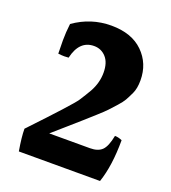

<svg xmlns="http://www.w3.org/2000/svg" viewBox="-124 -801 757 849"><g transform="rotate(20 255.0 -376.5)"><path d="M352 -166Q389 -166 408 -184.5Q427 -203 437 -255Q453 -255 471 -247Q471 -127 443 -45H61Q50 -109 50 -148Q216 -323 235 -352Q254 -381 270 -409Q294 -453 294 -500Q294 -547 271.5 -572Q249 -597 215 -597Q146 -597 126 -510Q118 -509 106 -509Q94 -509 77 -511Q76 -536 76 -573.5Q76 -611 81 -652Q160 -708 256 -708Q352 -708 405.5 -655.5Q459 -603 459 -524Q459 -486 447.5 -461.5Q436 -437 428 -423Q420 -409 402 -389Q384 -369 371 -355Q358 -341 330 -316L282 -273Q263 -256 224.5 -222.5Q186 -189 160 -166Z"/></g></svg>

Font: Halant
Style: Bold
Weight: 700
Designer: Hitesh Malaviya (Devanagari), Satya Rajpurohit (Latin)
Foundry: Indian Type Foundry
Version: Version 1.101;PS 1.0;hotconv 1.0.78;makeotf.lib2.5.61930; tt